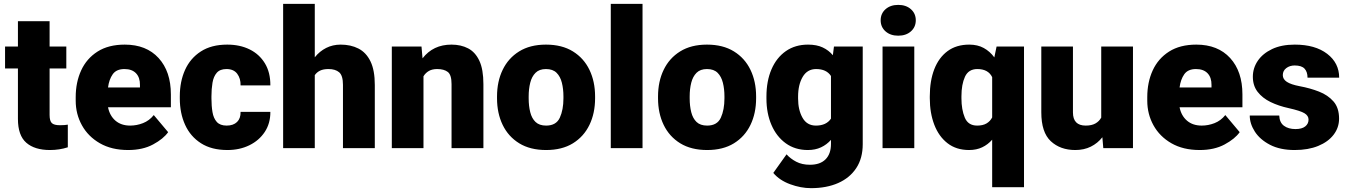

<svg xmlns="http://www.w3.org/2000/svg" viewBox="-20 -770 7011 998"><path d="M324.7 -528.3V-414.1H237.8V-172.4Q237.8 -141.1 249.5 -130.1Q261.2 -119.1 291.5 -119.1Q305.7 -119.1 314.9 -119.9Q324.2 -120.6 332.5 -122.1V-4.4Q289.1 9.8 239.7 9.8Q160.2 9.8 116.7 -28.1Q73.2 -65.9 73.2 -151.9V-414.1H6.3V-528.3H73.2V-659.7H237.8V-528.3Z M646 9.8Q560.1 9.8 499 -25.4Q438 -60.5 405.8 -118.9Q373.5 -177.2 373.5 -246.6V-265.1Q373.5 -342.3 401.9 -404.1Q430.2 -465.8 487.1 -502Q543.9 -538.1 628.4 -538.1Q740.7 -538.1 804.4 -468.3Q868.2 -398.4 868.2 -279.3V-212.4H541.5Q550.3 -168.5 580.1 -142.8Q609.9 -117.2 656.7 -117.2Q690.4 -117.2 723.1 -129.9Q755.9 -142.6 779.3 -171.9L854 -83Q829.6 -48.3 775.9 -19.3Q722.2 9.8 646 9.8ZM627 -411.1Q585 -411.1 565.9 -384Q546.9 -356.9 541.5 -315.4H707.5V-328.1Q708 -367.2 687 -389.2Q666 -411.1 627 -411.1Z M1158.2 -117.2Q1192.9 -117.2 1212.2 -136Q1231.4 -154.8 1230.5 -188.5H1385.3Q1385.7 -128.9 1356.2 -84.2Q1326.7 -39.6 1276.1 -14.9Q1225.6 9.8 1162.1 9.8Q1079.6 9.8 1024.7 -25.4Q969.7 -60.5 942.1 -121.3Q914.6 -182.1 914.6 -258.3V-269.5Q914.6 -346.2 941.9 -406.7Q969.2 -467.3 1024.2 -502.7Q1079.1 -538.1 1161.1 -538.1Q1227.1 -538.1 1277.6 -513.2Q1328.1 -488.3 1356.9 -440.9Q1385.7 -393.6 1385.3 -326.2H1230.5Q1231.4 -361.8 1213.1 -386.5Q1194.8 -411.1 1157.2 -411.1Q1123.5 -411.1 1106.7 -391.6Q1089.8 -372.1 1084.5 -339.8Q1079.1 -307.6 1079.1 -269.5V-258.3Q1079.1 -219.2 1084.5 -187.3Q1089.8 -155.3 1106.9 -136.2Q1124 -117.2 1158.2 -117.2Z M1616.2 -750V-472.2Q1641.1 -503.4 1675.3 -520.8Q1709.5 -538.1 1751 -538.1Q1803.2 -538.1 1843.3 -517.6Q1883.3 -497.1 1905.8 -450.9Q1928.2 -404.8 1928.2 -328.1V0H1762.7V-329.1Q1762.7 -377.4 1742.9 -394.3Q1723.1 -411.1 1687.5 -411.1Q1660.6 -411.1 1643.6 -402.8Q1626.5 -394.5 1616.2 -379.4V0H1451.7V-750Z M2252.4 -411.1Q2226.6 -411.1 2209.2 -401.1Q2191.9 -391.1 2181.2 -373.5V0H2016.6V-528.3H2170.9L2176.3 -466.8Q2231.4 -538.1 2326.7 -538.1Q2376 -538.1 2413.3 -518.6Q2450.7 -499 2471.7 -454.1Q2492.7 -409.2 2492.7 -332.5V0H2327.1V-333Q2327.1 -380.9 2307.6 -396Q2288.1 -411.1 2252.4 -411.1Z M2563.5 -258.8V-269Q2563.5 -346.2 2592.8 -407Q2622.1 -467.8 2678.7 -502.9Q2735.4 -538.1 2817.9 -538.1Q2900.9 -538.1 2957.8 -502.9Q3014.6 -467.8 3043.9 -407Q3073.2 -346.2 3073.2 -269V-258.8Q3073.2 -181.6 3043.9 -120.8Q3014.6 -60.1 2958 -25.1Q2901.4 9.8 2818.8 9.8Q2735.8 9.8 2679 -25.1Q2622.1 -60.1 2592.8 -120.8Q2563.5 -181.6 2563.5 -258.8ZM2728 -269V-258.8Q2728 -219.2 2736.1 -187Q2744.1 -154.8 2763.7 -136Q2783.2 -117.2 2818.8 -117.2Q2871.1 -117.2 2889.9 -158.2Q2908.7 -199.2 2908.7 -258.8V-269Q2908.7 -307.6 2900.6 -339.8Q2892.6 -372.1 2873 -391.6Q2853.5 -411.1 2817.9 -411.1Q2783.2 -411.1 2763.7 -391.6Q2744.1 -372.1 2736.1 -339.8Q2728 -307.6 2728 -269Z M3319.8 -750V0H3154.8V-750Z M3400.4 -258.8V-269Q3400.4 -346.2 3429.7 -407Q3459 -467.8 3515.6 -502.9Q3572.3 -538.1 3654.8 -538.1Q3737.8 -538.1 3794.7 -502.9Q3851.6 -467.8 3880.9 -407Q3910.2 -346.2 3910.2 -269V-258.8Q3910.2 -181.6 3880.9 -120.8Q3851.6 -60.1 3794.9 -25.1Q3738.3 9.8 3655.8 9.8Q3572.8 9.8 3515.9 -25.1Q3459 -60.1 3429.7 -120.8Q3400.4 -181.6 3400.4 -258.8ZM3564.9 -269V-258.8Q3564.9 -219.2 3573 -187Q3581.1 -154.8 3600.6 -136Q3620.1 -117.2 3655.8 -117.2Q3708 -117.2 3726.8 -158.2Q3745.6 -199.2 3745.6 -258.8V-269Q3745.6 -307.6 3737.5 -339.8Q3729.5 -372.1 3710 -391.6Q3690.4 -411.1 3654.8 -411.1Q3620.1 -411.1 3600.6 -391.6Q3581.1 -372.1 3573 -339.8Q3564.9 -307.6 3564.9 -269Z M3963.9 -257.8V-268.1Q3963.9 -348.6 3990 -409.4Q4016.1 -470.2 4064.7 -504.2Q4113.3 -538.1 4180.2 -538.1Q4225.1 -538.1 4256.3 -523.4Q4287.6 -508.8 4309.1 -482.9L4314.9 -528.3H4464.4V-20.5Q4464.4 52.7 4430.7 103.8Q4397 154.8 4336.7 181.4Q4276.4 208 4195.8 208Q4142.6 208 4087.4 187.7Q4032.2 167.5 3999.5 128.9L4068.4 32.2Q4088.4 54.7 4118.7 70.6Q4148.9 86.4 4189.9 86.4Q4243.2 86.4 4271.2 58.1Q4299.3 29.8 4299.3 -21.5V-43Q4277.3 -18.1 4247.6 -4.2Q4217.8 9.8 4179.2 9.8Q4112.8 9.8 4064.5 -25.1Q4016.1 -60.1 3990 -120.6Q3963.9 -181.2 3963.9 -257.8ZM4128.4 -268.1V-257.8Q4128.4 -198.7 4151.4 -158Q4174.3 -117.2 4221.2 -117.2Q4274.9 -117.2 4299.3 -153.3V-375Q4275.9 -411.1 4222.2 -411.1Q4176.3 -411.1 4152.3 -370.4Q4128.4 -329.6 4128.4 -268.1Z M4557.6 -664.6Q4557.6 -699.7 4583 -722.2Q4608.4 -744.6 4648.9 -744.6Q4689.5 -744.6 4714.8 -722.2Q4740.2 -699.7 4740.2 -664.6Q4740.2 -629.4 4714.8 -606.9Q4689.5 -584.5 4648.9 -584.5Q4608.4 -584.5 4583 -606.9Q4557.6 -629.4 4557.6 -664.6ZM4732.4 -528.3V0H4567.4V-528.3Z M4813 -259.3V-269.5Q4813 -350.1 4836.4 -410.4Q4859.9 -470.7 4905.5 -504.4Q4951.2 -538.1 5018.1 -538.1Q5061.5 -538.1 5093.5 -520.5Q5125.5 -502.9 5148.4 -471.7L5160.2 -528.3H5302.7V203.1H5137.2V-43.9Q5115.2 -18.6 5085.4 -4.4Q5055.7 9.8 5017.1 9.8Q4950.7 9.8 4905.3 -25.4Q4859.9 -60.5 4836.4 -121.6Q4813 -182.6 4813 -259.3ZM4977.5 -269.5V-259.3Q4977.5 -200.2 4994.9 -158.7Q5012.2 -117.2 5059.1 -117.2Q5088.9 -117.2 5107.9 -128.4Q5127 -139.6 5137.2 -159.7V-369.1Q5116.7 -411.1 5060.1 -411.1Q5014.2 -411.1 4995.8 -371.1Q4977.5 -331.1 4977.5 -269.5Z M5714.8 0 5710 -56.6Q5685.5 -25.4 5650.1 -7.8Q5614.7 9.8 5569.3 9.8Q5491.2 9.8 5441.9 -36.1Q5392.6 -82 5392.6 -186.5V-528.3H5557.1V-185.5Q5557.1 -117.2 5623.5 -117.2Q5654.3 -117.2 5673.8 -128.2Q5693.4 -139.2 5704.1 -158.7V-528.3H5869.1V0Z M6215.8 9.8Q6129.9 9.8 6068.8 -25.4Q6007.8 -60.5 5975.6 -118.9Q5943.4 -177.2 5943.4 -246.6V-265.1Q5943.4 -342.3 5971.7 -404.1Q6000 -465.8 6056.9 -502Q6113.8 -538.1 6198.2 -538.1Q6310.5 -538.1 6374.3 -468.3Q6438 -398.4 6438 -279.3V-212.4H6111.3Q6120.1 -168.5 6149.9 -142.8Q6179.7 -117.2 6226.6 -117.2Q6260.3 -117.2 6293 -129.9Q6325.7 -142.6 6349.1 -171.9L6423.8 -83Q6399.4 -48.3 6345.7 -19.3Q6292 9.8 6215.8 9.8ZM6196.8 -411.1Q6154.8 -411.1 6135.7 -384Q6116.7 -356.9 6111.3 -315.4H6277.3V-328.1Q6277.8 -367.2 6256.8 -389.2Q6235.8 -411.1 6196.8 -411.1Z M6781.7 -148.4Q6781.7 -168.5 6760.5 -181.4Q6739.3 -194.3 6678.2 -208Q6626.5 -219.2 6584.2 -239.7Q6542 -260.3 6517.1 -292.5Q6492.2 -324.7 6492.2 -371.1Q6492.2 -416 6517.8 -453.9Q6543.5 -491.7 6592 -514.9Q6640.6 -538.1 6710 -538.1Q6816.4 -538.1 6878.7 -490.2Q6940.9 -442.4 6940.9 -366.2H6776.4Q6776.4 -396.5 6761 -413.1Q6745.6 -429.7 6709.5 -429.7Q6684.1 -429.7 6666 -416Q6647.9 -402.3 6647.9 -379.4Q6647.9 -358.4 6668.9 -344.5Q6689.9 -330.6 6736.3 -321.8Q6789.6 -312 6835.9 -293.9Q6882.3 -275.9 6911.4 -242.7Q6940.4 -209.5 6940.4 -153.3Q6940.4 -106.9 6912.1 -69.8Q6883.8 -32.7 6832 -11.5Q6780.3 9.8 6709.5 9.8Q6633.8 9.8 6581.5 -17.3Q6529.3 -44.4 6502.7 -85.7Q6476.1 -127 6476.1 -169.4H6629.4Q6630.9 -132.8 6654.1 -116Q6677.2 -99.1 6713.9 -99.1Q6747.1 -99.1 6764.4 -112.8Q6781.7 -126.5 6781.7 -148.4Z"/></svg>

Font: Vazirmatn RD UI Black
Style: Regular
Weight: 900
Designer: Saber Rastikerdar
Foundry: Saber Rastikerdar
Version: Version 33.003